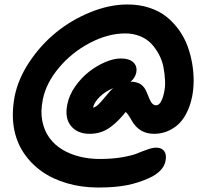

<svg xmlns="http://www.w3.org/2000/svg" viewBox="-20 -668 934 861"><path d="M420.9 172.9Q346.7 172.9 281.5 154.1Q216.3 135.3 167 100.3Q117.7 65.4 84.7 15.1Q51.8 -35.2 41.7 -98.4Q31.7 -161.6 45.9 -236.8Q61.5 -314.5 111.6 -389.9Q161.6 -465.3 230.5 -521.7Q299.3 -578.1 384.8 -613Q470.2 -647.9 551.8 -647.9Q605 -647.9 650.1 -633.1Q695.3 -618.2 727.1 -592.5Q758.8 -566.9 783 -533Q807.1 -499 821 -461.2Q835 -423.3 841.8 -383.1Q848.6 -342.8 848.4 -305.7Q848.1 -268.6 841.8 -235.8Q832.5 -190.4 814.5 -157Q796.4 -123.5 772.9 -104.7Q749.5 -85.9 724.1 -76.9Q698.7 -67.9 670.9 -67.9Q603.5 -67.9 569.8 -128.9Q556.2 -153.8 543.9 -166Q525.9 -144 511.5 -129.4Q497.1 -114.7 476.8 -99.1Q456.5 -83.5 432.6 -75.7Q408.7 -67.9 381.8 -67.9Q327.1 -67.9 298.1 -103.5Q269 -139.2 282.2 -201.2Q290 -241.2 316.9 -279.8Q343.8 -318.4 378.2 -345.5Q412.6 -372.6 451.2 -389.2Q489.7 -405.8 522 -405.8Q559.6 -405.8 578.1 -388.2Q596.7 -370.6 590.8 -341.8Q586.4 -319.3 565.9 -301.8Q592.8 -301.8 611.1 -290Q629.4 -278.3 640.1 -249Q653.3 -214.4 661.4 -205.1Q669.4 -195.8 680.2 -195.8Q692.4 -195.8 701.4 -211.7Q710.4 -227.5 714.8 -249Q721.7 -275.9 720.2 -306.2Q718.8 -336.4 713.1 -366.2Q707.5 -396 692.9 -423.6Q678.2 -451.2 658.4 -472.2Q638.7 -493.2 608.4 -505.6Q578.1 -518.1 542 -518.1Q463.9 -518.1 382.6 -475.3Q301.3 -432.6 243.7 -363.5Q186 -294.4 171.9 -221.2Q161.1 -168 169.7 -125.2Q178.2 -82.5 201.2 -50.5Q224.1 -18.6 259.5 2.7Q294.9 23.9 337.6 34.4Q380.4 44.9 428.2 44.9Q482.9 44.9 528.1 37.1Q573.2 29.3 596.4 19.5Q619.6 9.8 642.1 2Q664.6 -5.9 680.2 -5.9Q705.1 -5.9 716.6 10Q728 25.9 722.2 54.2Q717.8 77.1 699 96.7Q680.2 116.2 649.9 129.9Q603.5 151.4 550.8 162.1Q498 172.9 420.9 172.9ZM451.2 -232.9Q476.6 -264.2 487.8 -272.9Q451.2 -257.8 426.8 -233.4Q402.3 -209 397 -185.1Q408.7 -188 419.7 -198Q430.7 -208 451.2 -232.9Z"/></svg>

Font: Shantell Sans Bouncy
Style: Italic
Weight: 600
Italic angle: -11.31°
Designer: Stephen Nixon, Anya Danilova, Shantell Martin
Foundry: Arrow Type
Version: Version 1.006;[9816181b4]